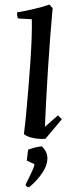

<svg xmlns="http://www.w3.org/2000/svg" viewBox="-64 -744 412 1042"><g transform="rotate(-5 142.5 -223.0)"><path d="M162 12Q147 12 125 8.5Q103 5 82 -3Q61 -11 48 -24Q57 -64 68.5 -126Q80 -188 92.5 -261Q105 -334 116.5 -407Q128 -480 135.5 -541.5Q143 -603 145 -641L70 -652Q67 -667 68 -685Q108 -688 158.5 -695Q209 -702 247 -712L263 -691Q251 -625 237 -541Q223 -457 209.5 -368Q196 -279 184.5 -197Q173 -115 165 -53L241 -109L260 -86ZM51 266Q46 266 39.5 261Q33 256 33 253Q33 250 41 237Q49 224 60 206Q71 188 80 171Q89 154 91 144L51 121Q52 117 54.5 104Q57 91 60 78Q63 65 64 62Q75 59 96 55Q117 51 139 51Q164 78 164 111Q163 152 130 193.5Q97 235 51 266Z"/></g></svg>

Font: Labrada SemiBold
Style: Italic
Weight: 600
Italic angle: -7°
Designer: Mercedes Jáuregui
Foundry: Omnibus-Type Team
Version: Version 1.000; ttfautohint (v1.8.4.7-5d5b)